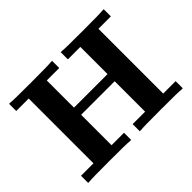

<svg xmlns="http://www.w3.org/2000/svg" viewBox="-139 -932 1178 1178"><g transform="rotate(-45 450.0 -343.0)"><path d="M400 0Q380 -3 226 -3Q70 -3 51 0H39V-62H147V-624H39V-686H51Q70 -683 226 -683Q380 -683 400 -686H412V-624H304V-388H595V-624H487V-686H499Q518 -683 673 -683Q829 -683 848 -686H860V-624H752V-62H860V0H848Q828 -3 674 -3Q518 -3 499 0H487V-62H595V-326H304V-62H412V0Z"/></g></svg>

Font: KaTeX_Main
Style: Bold
Weight: 700
Version: Version